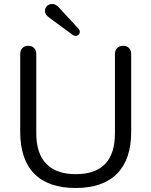

<svg xmlns="http://www.w3.org/2000/svg" viewBox="-20 -941 764 969"><path d="M362.3 -62Q560.5 -62 560.1 -269V-668Q560.1 -687 571.5 -698.5Q583 -710 601.6 -710Q620.1 -710 631.1 -698.5Q642.1 -687 642.1 -668V-275.9Q642.1 -136.7 570.6 -64.5Q499 7.8 361.6 7.8Q224.1 7.8 153.1 -64.2Q82 -136.2 82 -275.9V-668Q82 -687 93 -698.5Q104 -710 122.6 -710Q141.1 -710 152.1 -698.5Q163.1 -687 163.1 -668V-269Q163.1 -166 213.9 -114Q264.6 -62 362.3 -62ZM276.9 -903.8 376 -795.9Q382.8 -789.1 382.8 -780.5Q382.8 -772 376.5 -765.9Q370.1 -759.8 362.5 -759.8Q355 -759.8 348.1 -764.2L231 -850.1Q207 -866.2 207 -883.8Q207 -901.4 217.5 -911.1Q228 -920.9 244.1 -920.9Q260.3 -920.9 276.9 -903.8Z"/></svg>

Font: Nunito-Regular
Style: Regular
Weight: 400
Designer: Vernon Adams
Foundry: newtypography
Version: Version 3.000